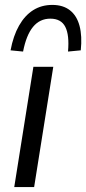

<svg xmlns="http://www.w3.org/2000/svg" viewBox="-20 -762 351 782"><path d="M38 0 116 -490H197L119 0ZM74 -552 23 -557Q34 -616 57.5 -657.5Q81 -699 115 -720.5Q149 -742 193 -742Q237 -742 265 -720Q293 -698 304 -656.5Q315 -615 309 -557L257 -552Q263 -619 246 -652.5Q229 -686 185 -686Q142 -686 114.5 -652.5Q87 -619 74 -552Z"/></svg>

Font: Nunito Sans 10pt SemiCondensed
Style: Italic
Weight: 400
Width: 4
Italic angle: -9°
Designer: Vernon Adams
Foundry: Vernon Adams
Version: Version 3.101;gftools[0.9.27]